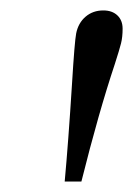

<svg xmlns="http://www.w3.org/2000/svg" viewBox="-20 -730 255 368"><path d="M118 -569Q123 -651 126 -666Q130 -686 144 -698Q158 -710 178 -710Q195 -710 205 -700.5Q215 -691 215 -675Q215 -659 212 -647Q209 -635 200 -607Q169 -514 136 -382H104Q111 -458 118 -569Z"/></svg>

Font: Fahkwang Medium
Style: Italic
Weight: 500
Italic angle: -10°
Version: Version 1.000; ttfautohint (v1.6)